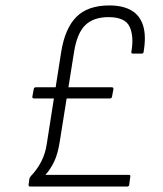

<svg xmlns="http://www.w3.org/2000/svg" viewBox="-20 -686 600 706"><path d="M91 0Q85 0 85 -6L88 -29Q90 -34 93 -38Q117 -63 132 -92.5Q147 -122 152 -157L205 -495Q219 -582 261 -624Q303 -666 382 -666Q432 -666 463.5 -647.5Q495 -629 506.5 -591Q518 -553 508 -495Q508 -489 501 -489H468Q462 -489 463 -495Q473 -553 456.5 -588Q440 -623 379 -623Q324 -623 293.5 -593.5Q263 -564 252 -493L200 -167Q193 -121 179.5 -92.5Q166 -64 147 -43H454Q461 -43 459 -36L455 -6Q454 0 447 0ZM105 -324Q98 -324 99 -331L104 -358Q105 -365 111 -365H391Q398 -365 397 -358L392 -331Q391 -324 384 -324Z"/></svg>

Font: Sofia Sans Semi Condensed Light
Style: Italic
Weight: 300
Italic angle: -9°
Version: Version 4.100